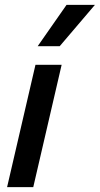

<svg xmlns="http://www.w3.org/2000/svg" viewBox="-20 -765 408 785"><path d="M232 -500 116 0H9L125 -500ZM252 -745H368L224 -576H134Z"/></svg>

Font: Prodigy Sans Medium
Style: Italic
Weight: 500
Italic angle: -13°
Designer: Wei Huang
Foundry: Wei Huang
Version: Version 1.003; ttfautohint (v1.8.3)